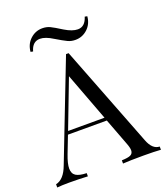

<svg xmlns="http://www.w3.org/2000/svg" viewBox="-167 -1010 964 1119"><g transform="rotate(-20 314.5 -451.0)"><path d="M636 -20V0Q596 -3 529 -3Q443 -3 401 0V-20Q440 -21 456 -29Q472 -37 472 -57Q472 -74 460 -104L398 -268H157L116 -162Q96 -110 96 -80Q96 -48 117 -34.5Q138 -21 183 -20V0Q126 -3 68 -3Q23 -3 -7 0V-20Q44 -31 72 -107L307 -713H323L567 -84Q591 -21 636 -20ZM391 -288 279 -586 165 -288ZM228 -902Q254 -902 275 -892Q296 -882 342 -853Q388 -825 422 -825Q467 -825 484 -881L499 -878Q495 -831 463 -801.5Q431 -772 388 -772Q362 -772 341 -782Q316 -794 273 -820Q227 -849 194 -849Q147 -849 132 -793L117 -796Q121 -843 153 -872.5Q185 -902 228 -902Z"/></g></svg>

Font: Playfair Display
Style: Regular
Weight: 400
Designer: Claus Eggers S?rensen
Foundry: Claus Eggers S?rensen
Version: Version 1.003